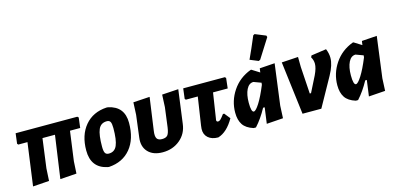

<svg xmlns="http://www.w3.org/2000/svg" viewBox="-69 -1180 3347 1618"><g transform="rotate(-15 1605.0 -371.0)"><path d="M60 4 111 -369H31L23 -378L34 -467H572L582 -458L571 -369H482L447 -112L441 -6L298 4L351 -369H242L208 -114L202 -6Z M830 -478 843 -477Q980 -448 980 -305Q980 -164 911 -80.5Q842 3 721 11L708 9Q571 -21 571 -172Q571 -306 640.5 -388.5Q710 -471 830 -478ZM802 -366Q749 -366 728.5 -319Q708 -272 708 -169Q708 -130 717 -114Q726 -98 749 -98Q800 -98 820.5 -145.5Q841 -193 841 -296Q841 -335 832.5 -350.5Q824 -366 802 -366Z M1192 9Q1108 9 1064 -38Q1020 -85 1031 -164L1055 -354L1060 -462L1204 -471L1164 -186Q1157 -139 1169 -119.5Q1181 -100 1214 -100Q1248 -100 1262.5 -117Q1277 -134 1284 -184L1306 -354L1311 -462L1454 -471L1415 -179Q1405 -95 1342.5 -43Q1280 9 1192 9Z M1675 9Q1619 9 1587 -19.5Q1555 -48 1557 -97L1560 -125L1597 -369H1493L1485 -378L1496 -467H1859L1868 -458L1858 -369H1730L1696 -148L1694 -137Q1694 -121 1709 -121Q1719 -121 1730 -131Q1741 -141 1763 -171L1774 -172L1815 -121Q1755 -15 1675 9Z M2182 -746 2195 -753 2288 -715 2292 -701Q2229 -600 2185 -532L2171 -525L2098 -555Q2136 -636 2182 -746ZM1983 10Q1919 -10 1892.5 -50.5Q1866 -91 1866 -155Q1866 -258 1924.5 -345Q1983 -432 2085 -470H2091L2158 -428L2163 -463L2295 -472L2248 -114L2243 -6L2099 4L2118 -135H2104Q2058 -50 2003 10ZM1998 -206Q1998 -124 2021 -124Q2038 -124 2071.5 -176.5Q2105 -229 2144 -324L2146 -342L2081 -366Q2042 -366 2020 -322Q1998 -278 1998 -206Z M2744 -474Q2761 -434 2761 -395Q2761 -333 2715 -250L2576 0H2412L2355 -463L2499 -472L2500 -384L2515 -149H2526L2595 -286Q2622 -343 2622 -380Q2622 -412 2605 -440L2612 -455Z M2874 10Q2810 -10 2783.5 -50.5Q2757 -91 2757 -155Q2757 -258 2815.5 -345Q2874 -432 2976 -470H2982L3049 -428L3054 -463L3186 -472L3139 -114L3134 -6L2990 4L3009 -135H2995Q2949 -50 2894 10ZM2889 -206Q2889 -124 2912 -124Q2929 -124 2962.5 -176.5Q2996 -229 3035 -324L3037 -342L2972 -366Q2933 -366 2911 -322Q2889 -278 2889 -206Z"/></g></svg>

Font: Alegreya Sans ExtraBold
Style: Italic
Weight: 800
Italic angle: -7°
Designer: Juan Pablo del Peral
Foundry: Huerta Tipografica
Version: Version 2.007